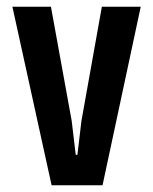

<svg xmlns="http://www.w3.org/2000/svg" viewBox="-20 -553 457 573"><path d="M134 0 17 -533H132L194 -192L206 -91H211L223 -192L284 -533H400L286 0Z"/></svg>

Font: Hubot Sans Condensed SemiBold
Style: Regular
Weight: 600
Width: 3
Designer: Deni Anggara
Foundry: GitHub, Inc., Subsidiary of Microsoft Corporation
Version: Version 2.000